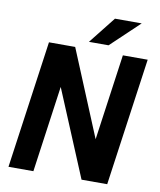

<svg xmlns="http://www.w3.org/2000/svg" viewBox="-96 -977 878 1053"><g transform="rotate(10 343.0 -450.5)"><path d="M458 -901.4H606.9L448.7 -751.5H339.4ZM573.7 0H430.7L230 -481L162.6 0H23.9L124 -710.9H270L468.3 -231.9L535.6 -710.9H673.8Z"/></g></svg>

Font: Robert Sans ExtraBold
Style: Italic
Weight: 800
Italic angle: -8°
Designer: Christian Robertson (extended by Adam Twardoch)
Foundry: Google
Version: Version 12.135;April 2, 2019;FontCreator 11.5.0.2425 64-bit;